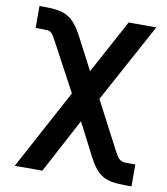

<svg xmlns="http://www.w3.org/2000/svg" viewBox="-84 -619 778 895"><g transform="rotate(10 305.0 -172.0)"><path d="M30.5 -445.3V-549H59.3Q94.1 -549 119.7 -544.6Q145.2 -540.1 165.5 -528.1Q185.7 -516 202.6 -495.2Q219.5 -474.4 236.5 -441.8L315.3 -290.8L453.1 -545.5H584.2L380.7 -171.2L497.2 51.8Q506.4 69.2 513 79Q519.5 88.8 527 93.6Q534.4 98.4 544.4 99.6Q554.3 100.9 570.3 100.9H598.7V204.5H570.3Q534.1 204.5 508.2 200.3Q482.2 196 462.4 184.5Q442.5 172.9 426.3 152.9Q410.2 132.8 393.5 100.9L314.3 -53.6L176.8 204.5H46.2L250 -174L132.8 -392.4Q122.5 -411.9 116.1 -422.6Q109.7 -433.2 102.8 -438.4Q95.9 -443.5 86.1 -444.4Q76.3 -445.3 59.3 -445.3Z"/></g></svg>

Font: Inter P Semi Bold
Style: Regular
Weight: 600
Designer: Rasmus Andersson
Foundry: rsms
Version: Version 3.018;git-588b23468